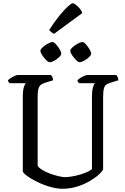

<svg xmlns="http://www.w3.org/2000/svg" viewBox="-20 -1168 775 1188"><path d="M366 0Q332 0 290 -12Q248 -24 210.5 -42.5Q173 -61 148 -79Q123 -97 121 -109V-571Q121 -608 127.5 -628.5Q134 -649 140 -653H41Q38 -655 34 -659.5Q30 -664 29 -671Q35 -678 47 -685.5Q59 -693 71.5 -698.5Q84 -704 90 -704H295Q300 -700 304 -691Q308 -682 308 -671L265 -658Q249 -653 237.5 -646.5Q226 -640 219.5 -624Q213 -608 213 -572V-143Q220 -130 241 -117Q262 -104 289 -94Q316 -84 341.5 -78Q367 -72 382 -72Q409 -72 445 -80Q481 -88 510.5 -100Q540 -112 549 -123V-571Q549 -608 555.5 -628.5Q562 -649 568 -653H471Q468 -655 464 -659.5Q460 -664 459 -671Q465 -678 477 -685.5Q489 -693 501.5 -698.5Q514 -704 520 -704H699Q704 -700 708 -691Q712 -682 712 -671L666 -657Q650 -652 639 -645.5Q628 -639 623 -620.5Q618 -602 618 -562V-120Q612 -106 589.5 -86Q567 -66 532.5 -46Q498 -26 455.5 -13Q413 0 366 0ZM473 -783Q464 -783 450.5 -796.5Q437 -810 426 -826.5Q415 -843 415 -853Q415 -863 429.5 -876Q444 -889 462 -898.5Q480 -908 489 -908Q499 -908 511.5 -894Q524 -880 534 -863Q544 -846 544 -836Q544 -827 531 -814.5Q518 -802 501 -792.5Q484 -783 473 -783ZM288 -783Q279 -783 265.5 -796.5Q252 -810 241 -826.5Q230 -843 230 -853Q230 -863 244.5 -876Q259 -889 277 -898.5Q295 -908 304 -908Q314 -908 326.5 -894Q339 -880 349 -863Q359 -846 359 -836Q359 -827 346 -814.5Q333 -802 316 -792.5Q299 -783 288 -783ZM315 -959Q306 -962 297.5 -969Q289 -976 284 -982Q316 -1032 346.5 -1069.5Q377 -1107 399.5 -1127.5Q422 -1148 430 -1148Q437 -1148 449.5 -1138.5Q462 -1129 473.5 -1115Q485 -1101 489 -1087Z"/></svg>

Font: Texturina 72pt Medium
Style: Regular
Weight: 500
Designer: Guillermo Torres Carreño
Foundry: Omnibus-Type
Version: Version 1.002; ttfautohint (v1.8.3)